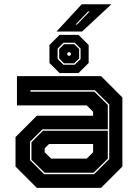

<svg xmlns="http://www.w3.org/2000/svg" viewBox="-20 -908 666 928"><path d="M158 0 55 -103V-245.5L158 -348.5H430V-368L399.5 -398.5H62V-540H468.5L571.5 -437V-103L468.5 0ZM196 -73 132 -136V-220.5L187.5 -276H501V-141L432 -73ZM193.5 -66H434.5L508 -139V-403L438.5 -472H127V-465H436L501 -401V-283H185.5L125 -223V-134ZM227 -141.5H399.5L430 -172V-212H217L196 -191V-172ZM268 -555 219 -603.5V-690.5L268 -739.5H359.5L408.5 -690.5V-603.5L359.5 -555ZM287 -595H341L369.5 -623V-673L341 -701.5H287L258.5 -673V-623ZM289.5 -602 266 -625.5V-671L289.5 -694.5H338.5L362.5 -671V-625.5L338.5 -602ZM309.5 -638.5H318L322.5 -643.5V-651L318 -655.5H309.5L305 -651V-643.5ZM253 -755.5 375 -887.5H518.5L376.5 -755.5ZM345.5 -789.5H352.5L413 -852.5H405.5Z"/></svg>

Font: Tourney ExtraBold
Style: Regular
Weight: 800
Designer: Tyler Finck
Foundry: Etcetera Type Co
Version: Version 1.015